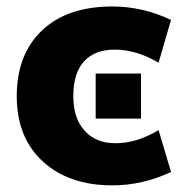

<svg xmlns="http://www.w3.org/2000/svg" viewBox="-20 -555 591 587"><path d="M464.8 -157.2 502.9 -29.3Q416 11.7 323.2 11.7Q190.4 11.7 110.8 -61.5Q31.2 -134.8 31.2 -260.7Q31.2 -388.7 108.4 -461.9Q185.5 -535.2 323.2 -535.2Q416 -535.2 502.9 -494.1L464.8 -363.3Q396.5 -403.3 331.1 -403.3Q269.5 -403.3 236.8 -367.2Q204.1 -331.1 204.1 -260.7Q204.1 -193.4 238.8 -155.3Q273.4 -117.2 331.1 -117.2Q396.5 -116.2 464.8 -157.2ZM272.5 -192.4V-330.1H411.1V-192.4Z"/></svg>

Font: Gen Shin Gothic Heavy
Style: Bold
Weight: 900
Designer: [Source Han Sans]
Ryoko NISHIZUKA  (kana & ideographs); Paul D. Hunt (Latin, Greek & Cyrillic); Wenlong ZHANG  (bopomofo
Version: Version 1.002.20150607